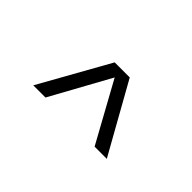

<svg xmlns="http://www.w3.org/2000/svg" viewBox="-29 -1047 757 757"><g transform="rotate(45 350.0 -668.5)"><path d="M145 -523 308 -814H392L555 -523H487L350 -772L213 -523Z"/></g></svg>

Font: Martian Mono ExtraLight
Style: Regular
Weight: 200
Monospace: yes
Designer: Roman Shamin
Foundry: Evil Martians
Version: Version 1.000; ttfautohint (v1.8.4.7-5d5b)